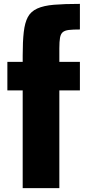

<svg xmlns="http://www.w3.org/2000/svg" viewBox="-20 -891 455 990"><path d="M97 79V-425H18V-572H97V-605Q97 -677 102.5 -725.5Q108 -774 123.5 -803Q139 -832 172 -847Q205 -862 258.5 -866.5Q312 -871 392 -871V-739Q356 -739 335 -736.5Q314 -734 303.5 -725Q293 -716 289.5 -696.5Q286 -677 286 -642V-572H392V-425H286V79Z"/></svg>

Font: Farlight84_Sys_V01
Style: Bold
Weight: 700
Designer: Monotype Design Team, Nadine Chahine and Nizar Qandah
Foundry: Monotype Imaging Inc.
Version: Version 2.004;October 31, 2024;FontCreator 14.0.0.2814 64-bi